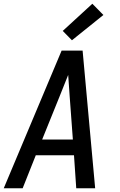

<svg xmlns="http://www.w3.org/2000/svg" viewBox="-20 -1005 640 1025"><path d="M0 0 309 -735H421L488 0H387L375 -176H171L101 0ZM205 -260H369L352 -490Q350 -519 348 -547.5Q346 -576 344 -605Q332 -576 321 -547.5Q310 -519 298 -490ZM364 -790 315 -840 473 -985 532 -925Z"/></svg>

Font: Iosevka Aile Medium Oblique
Style: Regular
Weight: 500
Italic angle: -9°
Designer: Belleve Invis
Foundry: Belleve Invis
Version: Version 31.1.0; ttfautohint (v1.8.4)